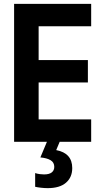

<svg xmlns="http://www.w3.org/2000/svg" viewBox="-20 -734 540 994"><path d="M53 0V-714H452V-598H180V-423H435V-307H180V-116H452V0ZM227 240Q211 240 193 238Q175 236 162 233V162Q174 166 186.5 167.5Q199 169 208 169Q235 169 248 158.5Q261 148 261 130Q261 107 242 95.5Q223 84 189 81L223 0H289L271 43Q354 59 354 136Q354 184 321.5 212Q289 240 227 240Z"/></svg>

Font: Noto Sans Mono ExtraCondensed
Style: Bold
Weight: 700
Width: 2
Designer: Monotype Design Team
Foundry: Monotype Imaging Inc.
Version: Version 2.014